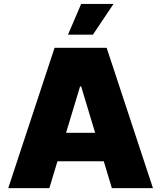

<svg xmlns="http://www.w3.org/2000/svg" viewBox="-20 -975 835 995"><path d="M22.7 0 262.8 -727.3H532.7L772.7 0H559.7L517.8 -139.2H277.7L235.8 0ZM332.4 -795.5 400.6 -954.5H568.2L461.6 -795.5ZM322.4 -286.9H473L400.6 -527H394.9Z"/></svg>

Font: Inter P Black
Style: Regular
Weight: 900
Designer: Rasmus Andersson
Foundry: rsms
Version: Version 3.018;git-588b23468